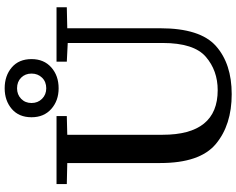

<svg xmlns="http://www.w3.org/2000/svg" viewBox="-115 -887 1012 822"><g transform="rotate(-90 391.0 -476.0)"><path d="M14 -740H305V-696L225 -694V-286Q225 -50 416 -50Q500 -50 559 -101Q618 -152 618 -286V-692L538 -696V-740H771V-696L681 -694V-296Q681 -125 605 -57.5Q529 10 399 10Q267 10 185.5 -58Q104 -126 104 -296V-694L14 -696ZM424 -962Q478 -962 513.5 -931.5Q549 -901 549 -847Q549 -794 513.5 -762.5Q478 -731 424 -731Q371 -731 335.5 -762.5Q300 -794 300 -847Q300 -901 335.5 -931.5Q371 -962 424 -962ZM424 -784Q452 -784 469.5 -802Q487 -820 487 -847Q487 -874 469.5 -891.5Q452 -909 424 -909Q397 -909 379 -891.5Q361 -874 361 -847Q361 -820 379 -802Q397 -784 424 -784Z"/></g></svg>

Font: Minipax
Style: Bold
Weight: 500
Designer: Raphaël Ronot, Igor Stepanchenko (Cyrillic)
Foundry: steppetype
Version: Version 1.002